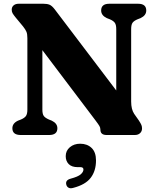

<svg xmlns="http://www.w3.org/2000/svg" viewBox="-20 -720 832 1024"><path d="M286 -36Q286 -0.5 243 0H89.5Q46 -0.5 46 -36Q46 -62.5 76 -76.5L91.5 -82.5Q110.5 -90.5 118.2 -101.2Q126 -112 126 -135.5V-516Q126 -538.5 121 -550.5Q116 -562.5 103 -579L64 -626Q53 -639.5 47.8 -648Q42.5 -656.5 42.5 -668Q42.5 -683 52.8 -691.5Q63 -700 79.5 -700H212Q231.5 -700 244.2 -694.8Q257 -689.5 272 -670L600 -237.5V-564.5Q600 -587.5 592.5 -598.2Q585 -609 565 -617.5L549.5 -623.5Q519.5 -638 519.5 -664Q519.5 -700 563 -700H716.5Q760 -700 760 -664Q760 -638 730 -623.5L714.5 -617.5Q695 -609.5 687.2 -599Q679.5 -588.5 679.5 -564.5V-178.5Q679.5 -137 695.5 -113L720.5 -77.5Q731 -61.5 734.2 -53.2Q737.5 -45 737.5 -35Q737.5 -19.5 727 -9.8Q716.5 0 699.5 0H548.5Q515.5 0 515.5 -28.5Q515.5 -39 510.2 -48Q505 -57 488 -79.5L206 -452.5V-135Q206 -112.5 213.2 -102Q220.5 -91.5 241 -82.5L256 -76.5Q286 -62 286 -36ZM395 171.5Q362.5 171.5 346.5 155.2Q330.5 139 330.5 113Q330.5 83.5 352.8 65Q375 46.5 407.5 46.5Q445 46.5 468.5 69Q492 91.5 492 135.5Q492 191 464 228Q436 265 370.5 282Q355 286.5 345.5 281Q336 275.5 333.5 264.5Q327.5 241 356.5 233Q396 222.5 410.5 209.8Q425 197 425 184Q425 171.5 409 171.5Z"/></svg>

Font: Fraunces 9pt S050
Style: Bold
Weight: 700
Version: Version 1.000; ttfautohint (v1.8.3)